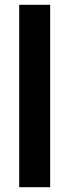

<svg xmlns="http://www.w3.org/2000/svg" viewBox="-20 -846 290 800"><path d="M189 -66H60V-826H189Z"/></svg>

Font: Noto Sans Malayalam UI ExtraCondensed
Style: Bold
Weight: 700
Width: 2
Designer: Jelle Bosma - Monotype Design Team
Foundry: Monotype Imaging Inc.
Version: Version 2.104; ttfautohint (v1.8.4.7-5d5b)